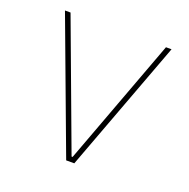

<svg xmlns="http://www.w3.org/2000/svg" viewBox="-99 -615 699 711"><g transform="rotate(20 250.0 -260.0)"><path d="M234 0 40 -520H62L248 -20H252L438 -520H460L266 0Z"/></g></svg>

Font: M PLUS Code Latin Thin
Style: Regular
Weight: 250
Designer: Coji Morishita
Foundry: UNDERFOREST DESIGN
Version: Version 1.002; ttfautohint (v1.8.3)